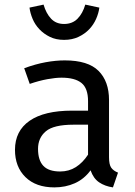

<svg xmlns="http://www.w3.org/2000/svg" viewBox="-20 -801 586 833"><path d="M453 -119Q453 -87 462.5 -73.5Q472 -60 492 -52L470 12Q435 7 410 -10Q385 -27 373 -62Q345 -24 304.5 -6Q264 12 216 12Q136 12 90.5 -32.5Q45 -77 45 -151Q45 -233 108.5 -277Q172 -321 293 -321H362V-362Q362 -418 333.5 -441Q305 -464 247 -464Q221 -464 185.5 -457.5Q150 -451 109 -437L85 -505Q134 -523 178 -531Q222 -539 261 -539Q362 -539 407.5 -493.5Q453 -448 453 -367ZM241 -57Q279 -57 309 -76Q339 -95 362 -130V-260H298Q213 -260 179 -231.5Q145 -203 145 -155Q145 -106 168 -81.5Q191 -57 241 -57ZM258 -628Q223 -628 196.5 -641Q170 -654 151 -674Q132 -694 121.5 -719Q111 -744 108 -768L169 -781Q180 -743 201.5 -720Q223 -697 258 -697Q294 -697 316.5 -720Q339 -743 350 -781L411 -768Q408 -744 397 -719Q386 -694 367 -674Q348 -654 320.5 -641Q293 -628 258 -628Z"/></svg>

Font: Feura Sans
Style: Regular
Weight: 400
Designer: Carrois Corporate & Edenspiekermann
Foundry: Carrois Corporate GbR & Edenspiekermann AG
Version: Version 1.001